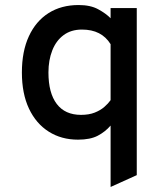

<svg xmlns="http://www.w3.org/2000/svg" viewBox="-20 -543 656 763"><path d="M419.5 200V-44Q398.5 -19.5 368.8 -3.8Q339 12 290 12Q224 12 173.8 -19.8Q123.5 -51.5 95.2 -111.2Q67 -171 67 -255Q67 -339 94.8 -399Q122.5 -459 173 -491Q223.5 -523 292.5 -523Q339.5 -523 370.2 -506.2Q401 -489.5 419.5 -470.5V-511H523.5V153ZM302 -86.5Q333.5 -86.5 356.2 -95.5Q379 -104.5 394.5 -118Q410 -131.5 419.5 -145V-367.5Q401.5 -396.5 373.2 -411Q345 -425.5 305.5 -425.5Q262.5 -425.5 232.8 -403.5Q203 -381.5 187.8 -342.8Q172.5 -304 172.5 -255Q172.5 -173.5 205.5 -130Q238.5 -86.5 302 -86.5Z"/></svg>

Font: Overpass Mono SemiBold
Style: Regular
Weight: 600
Monospace: yes
Designer: Delve Withrington, Dave Bailey
Foundry: Delve Fonts LLC
Version: Version 4.000